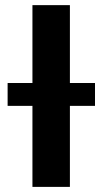

<svg xmlns="http://www.w3.org/2000/svg" viewBox="-20 -731 401 751"><path d="M253.4 -710.9V0H106.9V-710.9ZM351.6 -406.3V-316.9H9.8V-406.3Z"/></svg>

Font: RobotoDEMO
Style: Regular
Weight: 400
Designer: Christian Robertson
Foundry: Google
Version: Version 2.136